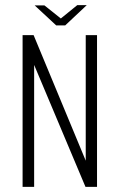

<svg xmlns="http://www.w3.org/2000/svg" viewBox="-20 -728 466 748"><path d="M68 0V-591H111L314 -102V-591H358V0H313L113 -475V0ZM199 -629 115 -707H153L217 -656L281 -708H318L234 -629Z"/></svg>

Font: Alumni Sans Light
Style: Regular
Weight: 300
Version: Version 1.018